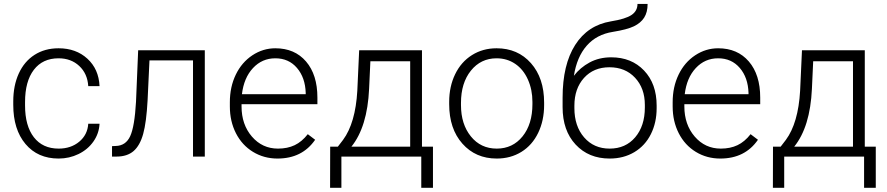

<svg xmlns="http://www.w3.org/2000/svg" viewBox="-20 -778 4408 954"><path d="M271.5 -39.6Q332.5 -39.6 373.8 -74Q415 -108.4 418.5 -163.1H474.6Q472.2 -114.7 444.3 -75Q416.5 -35.2 370.4 -12.7Q324.2 9.8 271.5 9.8Q167.5 9.8 106.7 -62.5Q45.9 -134.8 45.9 -256.8V-274.4Q45.9 -352.5 73.2 -412.6Q100.6 -472.7 151.6 -505.4Q202.6 -538.1 271 -538.1Q357.9 -538.1 414.3 -486.3Q470.7 -434.6 474.6 -350.1H418.5Q414.6 -412.1 373.8 -450.2Q333 -488.3 271 -488.3Q191.9 -488.3 148.2 -431.2Q104.5 -374 104.5 -271V-253.9Q104.5 -152.8 148.2 -96.2Q191.9 -39.6 271.5 -39.6Z M997.6 -528.3V0H939V-478H722.7L713.4 -280.3Q707.5 -170.4 691.4 -112.5Q675.3 -54.7 643.6 -27.3Q611.8 0 559.1 0H536.6V-51.8L554.7 -52.7Q605 -53.7 627 -101.6Q648.9 -149.4 655.8 -272.5L666.5 -528.3Z M1358.9 9.8Q1291.5 9.8 1237.1 -23.4Q1182.6 -56.6 1152.3 -116Q1122.1 -175.3 1122.1 -249V-270Q1122.1 -346.2 1151.6 -407.2Q1181.2 -468.3 1233.9 -503.2Q1286.6 -538.1 1348.1 -538.1Q1444.3 -538.1 1500.7 -472.4Q1557.1 -406.7 1557.1 -293V-260.3H1180.2V-249Q1180.2 -159.2 1231.7 -99.4Q1283.2 -39.6 1361.3 -39.6Q1408.2 -39.6 1444.1 -56.6Q1480 -73.7 1509.3 -111.3L1545.9 -83.5Q1481.4 9.8 1358.9 9.8ZM1348.1 -488.3Q1282.2 -488.3 1237.1 -439.9Q1191.9 -391.6 1182.1 -310.1H1499V-316.4Q1496.6 -392.6 1455.6 -440.4Q1414.6 -488.3 1348.1 -488.3Z M1658.7 -49.3 1684.6 -83Q1746.1 -166.5 1755.4 -327.1L1764.6 -528.3H2076.7V-49.3H2131.3V155.3H2073.2V0H1676.3V155.3H1620.1L1620.6 -49.3ZM1726.1 -49.3H2018.1V-473.6H1820.3L1814 -336.4Q1805.2 -147.5 1726.1 -49.3Z M2211.9 -272Q2211.9 -348.1 2241.5 -409.2Q2271 -470.2 2325 -504.2Q2378.9 -538.1 2447.3 -538.1Q2552.7 -538.1 2618.2 -464.1Q2683.6 -390.1 2683.6 -268.1V-255.9Q2683.6 -179.2 2654.1 -117.9Q2624.5 -56.6 2570.8 -23.4Q2517.1 9.8 2448.2 9.8Q2343.3 9.8 2277.6 -64.2Q2211.9 -138.2 2211.9 -260.3ZM2270.5 -255.9Q2270.5 -161.1 2319.6 -100.3Q2368.7 -39.6 2448.2 -39.6Q2527.3 -39.6 2576.4 -100.3Q2625.5 -161.1 2625.5 -260.7V-272Q2625.5 -332.5 2603 -382.8Q2580.6 -433.1 2540 -460.7Q2499.5 -488.3 2447.3 -488.3Q2369.1 -488.3 2319.8 -427Q2270.5 -365.7 2270.5 -266.6Z M3017.1 -493.2Q3117.7 -493.2 3180.2 -427.5Q3242.7 -361.8 3242.7 -253.4V-240.7Q3242.7 -168.9 3214.1 -111.6Q3185.5 -54.2 3132.1 -22.2Q3078.6 9.8 3009.3 9.8Q2904.8 9.8 2840.1 -59.8Q2775.4 -129.4 2775.4 -245.6V-292.5Q2775.4 -456.5 2837.9 -554.7Q2900.4 -652.8 3015.6 -671.9Q3088.4 -683.6 3117.9 -703.6Q3147.5 -723.6 3147.5 -758.3H3197.8Q3197.8 -717.3 3180.7 -690.4Q3163.6 -663.6 3129.4 -647.2Q3095.2 -630.9 3024.9 -619.6Q2944.3 -606.9 2895.3 -551Q2846.2 -495.1 2831.5 -401.4Q2862.8 -442.4 2909.9 -467.8Q2957 -493.2 3017.1 -493.2ZM2834 -252.9V-240.7Q2834 -151.4 2882.3 -95.5Q2930.7 -39.6 3009.3 -39.6Q3088.4 -39.6 3136.2 -95.9Q3184.1 -152.3 3184.1 -244.1V-256.8Q3184.1 -339.4 3135.5 -391.6Q3086.9 -443.8 3008.3 -443.8Q2929.7 -443.8 2881.8 -390.9Q2834 -337.9 2834 -252.9Z M3559.1 9.8Q3491.7 9.8 3437.3 -23.4Q3382.8 -56.6 3352.5 -116Q3322.3 -175.3 3322.3 -249V-270Q3322.3 -346.2 3351.8 -407.2Q3381.3 -468.3 3434.1 -503.2Q3486.8 -538.1 3548.3 -538.1Q3644.5 -538.1 3700.9 -472.4Q3757.3 -406.7 3757.3 -293V-260.3H3380.4V-249Q3380.4 -159.2 3431.9 -99.4Q3483.4 -39.6 3561.5 -39.6Q3608.4 -39.6 3644.3 -56.6Q3680.2 -73.7 3709.5 -111.3L3746.1 -83.5Q3681.6 9.8 3559.1 9.8ZM3548.3 -488.3Q3482.4 -488.3 3437.3 -439.9Q3392.1 -391.6 3382.3 -310.1H3699.2V-316.4Q3696.8 -392.6 3655.8 -440.4Q3614.7 -488.3 3548.3 -488.3Z M3858.9 -49.3 3884.8 -83Q3946.3 -166.5 3955.6 -327.1L3964.8 -528.3H4276.9V-49.3H4331.5V155.3H4273.4V0H3876.5V155.3H3820.3L3820.8 -49.3ZM3926.3 -49.3H4218.3V-473.6H4020.5L4014.2 -336.4Q4005.4 -147.5 3926.3 -49.3Z"/></svg>

Font: RobotoInd Light
Style: Regular
Weight: 300
Designer: Google
Version: Version 2.001151; 2014